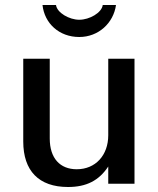

<svg xmlns="http://www.w3.org/2000/svg" viewBox="-20 -735 631 768"><path d="M518 -500H413V-194C413 -114 362 -58 287 -58C220 -58 179 -102 179 -181V-500H73V-169C73 -52 135 13 252 13C326 13 376 -13 413 -69V0H518ZM150 -715C158 -641 217 -587 297 -587C374 -587 434 -643 444 -715H391C387 -684 338 -656 297 -656C257 -656 208 -684 204 -715Z"/></svg>

Font: Perun Medium
Style: Regular
Weight: 500
Foundry: Copyright (c) Stefan Peev, Context Ltd, 2016
Version: Version 1.089